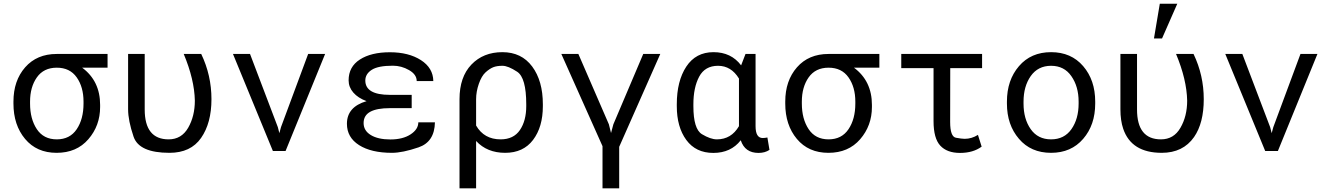

<svg xmlns="http://www.w3.org/2000/svg" viewBox="-20 -822 7241 1045"><path d="M143.6 -258.3Q143.6 -174.8 180.4 -119.1Q217.3 -63.5 289.1 -63.5Q360.4 -63.5 397.5 -118.7Q434.6 -173.8 434.6 -258.3V-269Q434.6 -348.1 397.5 -400.9Q360.4 -453.6 289.1 -453.6Q217.8 -453.6 180.7 -400.9Q143.6 -348.1 143.6 -269ZM524.9 -251V-239.7Q524.9 -138.2 460.9 -64.2Q397 9.8 288.1 9.8Q179.7 9.8 116.5 -65.9Q53.2 -141.6 53.2 -258.3V-269Q53.2 -382.8 116.9 -455.6Q180.7 -528.3 288.6 -528.3H565.4V-453.6H427.2Q524.9 -381.3 524.9 -251Z M1075.2 -528.3Q1130.9 -412.1 1130.9 -282.2Q1130.9 -152.3 1074.5 -71.3Q1018.1 9.8 902.3 9.8Q736.8 9.8 707 -78.1Q677.2 -166 677.2 -227.1V-528.3H767.6V-226.1Q767.6 -63.5 897.9 -63.5Q967.8 -63.5 1004.2 -126.7Q1040.5 -189.9 1040.5 -274.4Q1038.1 -389.2 980 -528.3Z M1492.2 -129.9 1500.5 -97.2 1509.3 -129.9 1657.2 -528.3H1749.5L1534.2 0H1465.3L1248 -528.3H1340.8Z M1968.3 -383.8Q1968.3 -305.7 2102.1 -305.7H2220.7V-233.4H2102.1Q2031.2 -233.4 1995.1 -213.6Q1959 -193.8 1959 -152.3Q1959 -110.8 1998.3 -86.9Q2037.6 -63 2105 -63Q2172.4 -63 2214.6 -90.6Q2256.8 -118.2 2256.8 -156.2H2347.2Q2345.2 -49.8 2258.1 -20Q2170.9 9.8 2113.3 9.8Q2000.5 9.8 1934.3 -32.2Q1868.2 -74.2 1868.2 -148.4Q1868.2 -240.2 1975.1 -271.5Q1928.7 -288.6 1903.1 -318.1Q1877.4 -347.7 1877.4 -384.8Q1877.4 -458.5 1938.7 -498Q2000 -537.6 2102.1 -537.6Q2204.1 -537.6 2270.8 -494.9Q2337.4 -452.1 2338.4 -380.9H2248Q2248 -416.5 2206.5 -440.4Q2165 -464.4 2118.2 -464.4Q2038.1 -464.4 2003.2 -441.9Q1968.3 -419.4 1968.3 -383.8Z M2844.2 -244.1V-254.4Q2844.2 -398.9 2794.9 -431.4Q2745.6 -463.9 2714.8 -463.9Q2684.1 -463.9 2664.6 -456.1Q2645 -448.2 2623 -428.5Q2601.1 -408.7 2586.2 -366Q2571.3 -323.2 2571.3 -281.7V-138.7Q2614.7 -63.5 2704.6 -63.5Q2775.4 -63.5 2809.8 -114.3Q2844.2 -165 2844.2 -244.1ZM2571.3 203.1H2481V-282.2Q2481 -402.8 2545.7 -470.5Q2610.4 -538.1 2714.4 -538.1Q2818.4 -538.1 2876.5 -460Q2934.6 -381.8 2934.6 -254.4V-244.1Q2934.6 -130.9 2881.3 -60.5Q2828.1 9.8 2729.5 9.8Q2630.9 9.8 2571.3 -54.7Z M3350.1 203.1H3259.3V-26.4L3035.2 -528.3H3127.9L3293.9 -145.5L3305.7 -98.1L3318.4 -145.5L3481 -528.3H3573.7L3350.1 -22.9Z M4002 -394.5Q3959.5 -463.9 3888.2 -463.9Q3816.9 -463.9 3785.4 -404.8Q3753.9 -345.7 3753.9 -254.4V-244.1Q3753.9 -119.6 3800.5 -91.6Q3847.2 -63.5 3881.8 -63.5Q3960 -63.5 4002 -135.3ZM4092.3 -528.3V-135.3Q4092.3 -70.8 4131.3 -70.8Q4142.1 -70.8 4156.7 -73.7L4168 -6.3Q4143.6 10.3 4108.4 10.3Q4034.2 10.3 4011.7 -58.6Q3958 10.3 3862.3 10.3Q3767.1 10.3 3715.3 -60.3Q3663.6 -130.9 3663.6 -244.1V-254.4Q3663.6 -380.9 3715.3 -459.5Q3767.1 -538.1 3863.3 -538.1Q3959.5 -538.1 4013.7 -466.3L4037.6 -528.3Z M4344.2 -258.3Q4344.2 -174.8 4381.1 -119.1Q4418 -63.5 4489.7 -63.5Q4561 -63.5 4598.1 -118.7Q4635.3 -173.8 4635.3 -258.3V-269Q4635.3 -348.1 4598.1 -400.9Q4561 -453.6 4489.7 -453.6Q4418.5 -453.6 4381.3 -400.9Q4344.2 -348.1 4344.2 -269ZM4725.6 -251V-239.7Q4725.6 -138.2 4661.6 -64.2Q4597.7 9.8 4488.8 9.8Q4380.4 9.8 4317.1 -65.9Q4253.9 -141.6 4253.9 -258.3V-269Q4253.9 -382.8 4317.6 -455.6Q4381.3 -528.3 4489.3 -528.3H4766.1V-453.6H4627.9Q4725.6 -381.3 4725.6 -251Z M5061 -163.1V-451.2H4885.3V-528.3H5325.2V-451.2H5151.9L5151.4 -158.2Q5151.4 -78.1 5182.9 -72.3Q5214.4 -66.4 5230.5 -66.4Q5268.6 -66.4 5302.7 -87.9L5322.8 -23.9Q5276.4 10.3 5205.1 10.3Q5134.3 10.3 5097.7 -29.3Q5061 -68.8 5061 -163.1Z M5550.8 -258.3Q5550.8 -174.8 5589.8 -119.1Q5628.9 -63.5 5700.7 -63.5Q5772.5 -63.5 5811.5 -119.1Q5850.6 -174.8 5850.6 -258.3V-269Q5850.6 -351.1 5811 -407.7Q5772 -463.9 5700.7 -463.9Q5629.4 -463.9 5589.8 -407.7Q5550.8 -351.6 5550.8 -269ZM5460.4 -269Q5460.4 -385.7 5525.9 -461.9Q5591.3 -538.1 5700.7 -538.1Q5810.1 -538.1 5875.5 -461.9Q5940.9 -385.7 5940.9 -269V-258.3Q5940.9 -142.1 5875.5 -66.4Q5810.1 9.8 5700.7 9.8Q5590.8 9.8 5525.9 -66.4Q5460.4 -142.6 5460.4 -258.3Z M6476.1 -528.3Q6531.7 -412.1 6531.7 -282.2Q6531.7 -152.3 6479 -76.2Q6418.9 9.8 6303.2 9.8Q6137.7 9.8 6093.3 -121.1Q6078.1 -166 6078.1 -227.1V-528.3H6168.5V-226.1Q6168.5 -63.5 6298.8 -63.5Q6368.7 -63.5 6404.8 -126.5Q6441.4 -189.5 6441.4 -274.4Q6439 -389.2 6380.9 -528.3ZM6292.5 -801.8H6387.7L6304.7 -612.8H6260.7Z M6893.1 -129.9 6901.4 -97.2 6910.2 -129.9 7058.1 -528.3H7150.4L6935.1 0H6866.2L6648.9 -528.3H6741.7Z"/></svg>

Font: RobotoMono-Regular
Style: Regular
Weight: 400
Designer: Google
Version: Version 2.000985; 2015; ttfautohint (v1.3)